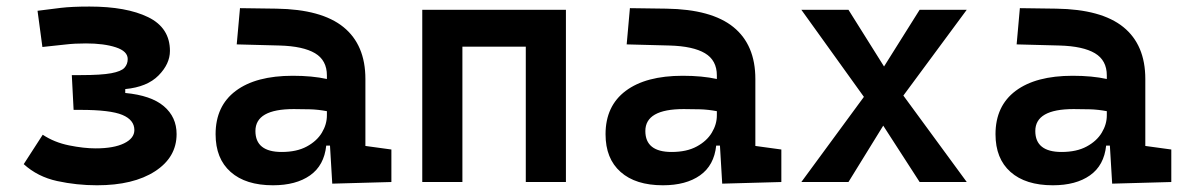

<svg xmlns="http://www.w3.org/2000/svg" viewBox="-20 -547 3556 577"><path d="M271.5 9.8Q210.4 9.8 151.9 -2.9Q93.3 -15.6 51.3 -53.7L108.4 -142.1Q143.1 -119.1 187.5 -110.1Q231.9 -101.1 267.6 -101.1Q321.8 -101.1 352.8 -116.2Q383.8 -131.3 383.8 -156.2Q383.8 -186.5 347.7 -201.7Q311.5 -216.8 221.7 -216.8H201.2L195.8 -321.3H223.1Q284.2 -321.3 314.2 -326.9Q344.2 -332.5 354 -343.3Q363.8 -354 363.8 -369.6Q363.8 -393.1 328.1 -404.8Q292.5 -416.5 238.3 -416.5Q204.1 -416.5 177.2 -413.3Q150.4 -410.2 107.4 -405.8L92.8 -514.6Q129.9 -519.5 163.1 -523.4Q196.3 -527.3 249 -527.3Q359.9 -527.3 425.3 -495.4Q490.7 -463.4 490.7 -394Q490.7 -355 456.5 -320.3Q422.4 -285.6 356.4 -279.3V-267.6Q434.1 -260.3 472.4 -227.8Q510.7 -195.3 510.7 -144Q510.7 -74.2 445.8 -32.2Q380.9 9.8 271.5 9.8Z M800.3 9.8Q718.3 9.8 673.1 -30.3Q627.9 -70.3 627.9 -143.6Q627.9 -228.5 688.5 -273.9Q749 -319.3 859.9 -319.3Q918.5 -319.3 962.4 -309.6V-320.3Q962.4 -365.7 926.8 -387Q891.1 -408.2 820.3 -410.2L691.4 -413.6L701.2 -522.5L810.5 -521Q946.3 -519 1012.2 -465.6Q1078.1 -412.1 1078.1 -309.6V-108.4L1156.2 -97.7V0L978.5 4.9L971.7 -109.4H960.4Q954.1 -49.8 911.9 -20Q869.6 9.8 800.3 9.8ZM826.7 -90.3Q871.6 -90.3 901.9 -106.7Q932.1 -123 947.3 -148.2Q962.4 -173.3 962.4 -200.2V-212.9Q936 -217.8 912.4 -218.5Q888.7 -219.2 862.8 -219.2Q747.6 -219.2 747.6 -153.3Q747.6 -90.3 826.7 -90.3Z M1249 0V-517.6H1680.7V0H1560.1V-406.7H1369.6V0Z M1972.2 9.8Q1890.1 9.8 1845 -30.3Q1799.8 -70.3 1799.8 -143.6Q1799.8 -228.5 1860.4 -273.9Q1920.9 -319.3 2031.7 -319.3Q2090.3 -319.3 2134.3 -309.6V-320.3Q2134.3 -365.7 2098.6 -387Q2063 -408.2 1992.2 -410.2L1863.3 -413.6L1873 -522.5L1982.4 -521Q2118.2 -519 2184.1 -465.6Q2250 -412.1 2250 -309.6V-108.4L2328.1 -97.7V0L2150.4 4.9L2143.6 -109.4H2132.3Q2126 -49.8 2083.7 -20Q2041.5 9.8 1972.2 9.8ZM1998.5 -90.3Q2043.5 -90.3 2073.7 -106.7Q2104 -123 2119.1 -148.2Q2134.3 -173.3 2134.3 -200.2V-212.9Q2107.9 -217.8 2084.2 -218.5Q2060.5 -219.2 2034.7 -219.2Q1919.4 -219.2 1919.4 -153.3Q1919.4 -90.3 1998.5 -90.3Z M2388.2 0 2576.2 -255.9 2388.2 -517.6H2529.8L2636.7 -347.2L2743.7 -517.6H2885.3L2694.8 -259.8L2885.3 0H2743.7L2634.3 -169.4L2529.8 0Z M3144 9.8Q3062 9.8 3016.8 -30.3Q2971.7 -70.3 2971.7 -143.6Q2971.7 -228.5 3032.2 -273.9Q3092.8 -319.3 3203.6 -319.3Q3262.2 -319.3 3306.2 -309.6V-320.3Q3306.2 -365.7 3270.5 -387Q3234.9 -408.2 3164.1 -410.2L3035.2 -413.6L3044.9 -522.5L3154.3 -521Q3290 -519 3356 -465.6Q3421.9 -412.1 3421.9 -309.6V-108.4L3500 -97.7V0L3322.3 4.9L3315.4 -109.4H3304.2Q3297.9 -49.8 3255.6 -20Q3213.4 9.8 3144 9.8ZM3170.4 -90.3Q3215.3 -90.3 3245.6 -106.7Q3275.9 -123 3291 -148.2Q3306.2 -173.3 3306.2 -200.2V-212.9Q3279.8 -217.8 3256.1 -218.5Q3232.4 -219.2 3206.5 -219.2Q3091.3 -219.2 3091.3 -153.3Q3091.3 -90.3 3170.4 -90.3Z"/></svg>

Font: Caskaydia Cove SemiBold
Style: Regular
Weight: 600
Monospace: yes
Designer: Aaron Bell
Foundry: Saja Typeworks
Version: Version 4.300; ttfautohint (v1.8.3)